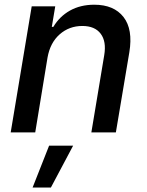

<svg xmlns="http://www.w3.org/2000/svg" viewBox="-20 -573 637 831"><path d="M185.7 -323.9 132.5 0H26.3L117.2 -545.5H219.1L204.2 -456.7H210.9Q237.6 -501.8 282.8 -527.2Q328.1 -552.6 388.1 -552.6Q473 -552.6 514.6 -499.3Q556.1 -446 539.8 -346.9L481.5 0H375.4L431.1 -334.2Q441.1 -393.5 415.8 -427Q390.6 -460.6 336.3 -460.6Q279.5 -460.6 238.3 -424.4Q197.1 -388.1 185.7 -323.9ZM121.1 238.6 192.5 57.5H296.5L200.3 238.6Z"/></svg>

Font: Karasuma Gothic
Style: Medium Italic
Weight: 500
Italic angle: 9.39998°
Designer: Rasmus Andersson / Ryoko Nishizuka
Foundry: Genbu
Version: Version 1.00